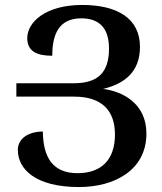

<svg xmlns="http://www.w3.org/2000/svg" viewBox="-20 -744 653 775"><path d="M299 11C442 11 571 -57 571 -205C571 -329 471 -376 396 -385C482 -406 545 -453 545 -555C545 -670 453 -724 312 -724C163 -724 90 -654 90 -590C90 -533 135 -519 191 -519C191 -603 216 -670 308 -670C384 -670 420 -627 420 -548C420 -449 373 -408 278 -408H46V-354H279C392 -354 444 -297 444 -201C444 -95 385 -45 293 -45C192 -45 154 -110 153 -213C95 -213 52 -185 52 -139C52 -62 122 11 299 11Z"/></svg>

Font: Noto Serif Armenian SemiCondensed SemiBold
Style: Regular
Weight: 600
Width: 4
Designer: Monotype Design Team
Foundry: Monotype Imaging Inc.
Version: Version 2.008